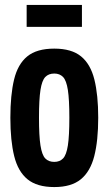

<svg xmlns="http://www.w3.org/2000/svg" viewBox="-20 -748 439 778"><path d="M22 -271Q22 -363 37 -425.5Q52 -488 90.5 -519.5Q129 -551 200 -551Q270 -551 308.5 -519.5Q347 -488 362.5 -425.5Q378 -363 378 -271Q378 -178 362 -115.5Q346 -53 307.5 -21.5Q269 10 200 10Q130 10 91.5 -21.5Q53 -53 37.5 -115.5Q22 -178 22 -271ZM138 -271Q138 -197 144 -158.5Q150 -120 163.5 -106Q177 -92 200 -92Q222 -92 235.5 -106Q249 -120 255 -158.5Q261 -197 261 -271Q261 -345 255 -383.5Q249 -422 235.5 -436Q222 -450 200 -450Q177 -450 163.5 -436Q150 -422 144 -383.5Q138 -345 138 -271ZM88 -639V-728H312V-639Z"/></svg>

Font: Georama Condensed SemiBold
Style: Regular
Weight: 600
Width: 3
Designer: Jean-Baptiste Levee
Foundry: Production Type
Version: Version 1.000